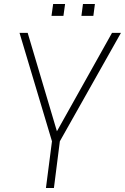

<svg xmlns="http://www.w3.org/2000/svg" viewBox="-20 -945 628 965"><path d="M457 -924.8 449.2 -865.2H389.2L397 -924.8ZM307.1 -924.8 298.8 -865.2H238.8L247.1 -924.8ZM280.8 -234.9 251 0H210.9L241.2 -234.9L78.1 -779.8H119.1L266.1 -285.2L543 -779.8H587.9Z"/></svg>

Font: Cooper Hewitt
Style: Light Italic
Weight: 704
Designer: Village Type and Design LLC
Foundry: Cooper Hewitt Smithsonian Design Museum
Version: 1.000